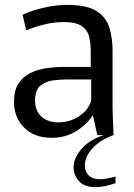

<svg xmlns="http://www.w3.org/2000/svg" viewBox="-20 -551 548 783"><path d="M190 11Q120 11 78.5 -30.5Q37 -72 37 -136Q37 -181 54.5 -209Q72 -237 101.5 -252Q131 -267 167 -272.5Q203 -278 240 -278H350V-342Q350 -374 343.5 -401Q337 -428 313.5 -444.5Q290 -461 240 -461Q199 -461 159.5 -451Q120 -441 87 -427L72 -491Q111 -509 160 -520Q209 -531 254 -531Q334 -531 373.5 -506Q413 -481 426 -438.5Q439 -396 439 -344V-128Q439 -98 440.5 -63Q442 -28 443 0H377L359 -80H358Q331 -40 288 -14.5Q245 11 190 11ZM218 -52Q264 -52 302 -76.5Q340 -101 352 -141V-227H252Q225 -227 195 -223Q165 -219 144 -201Q123 -183 123 -141Q123 -99 149 -75.5Q175 -52 218 -52ZM370 212Q323 212 301.5 187Q280 162 280 132Q280 90 318 50.5Q356 11 421 -5L443 0Q389 19 357.5 53.5Q326 88 326 124Q326 149 342 164.5Q358 180 388 180Q401 180 417 177Q433 174 451 169V196Q405 212 370 212Z"/></svg>

Font: Murecho
Style: Regular
Weight: 400
Designer: Neil Summerour
Foundry: Positype
Version: Version 1.010; ttfautohint (v1.8.3)